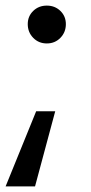

<svg xmlns="http://www.w3.org/2000/svg" viewBox="-29 -516 326 685"><path d="M100 -119H168L96 149H-9ZM138 -361Q109 -361 89.5 -381Q70 -401 70 -430Q70 -458 89.5 -477Q109 -496 138 -496Q167 -496 186.5 -477Q206 -458 206 -430Q206 -401 186.5 -381Q167 -361 138 -361Z"/></svg>

Font: Moderustic Med
Style: Regular
Weight: 500
Designer: Tural Alisoy
Foundry: TAFT Foundry
Version: Version 2.110